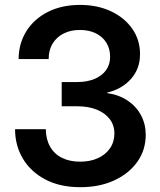

<svg xmlns="http://www.w3.org/2000/svg" viewBox="-20 -759 658 790"><path d="M310.5 11.2Q227.1 11.2 167 -20.3Q106.9 -51.8 74.5 -105.7Q42 -159.7 42 -227.5H168.5Q168.9 -186 186 -155.8Q203.1 -125.5 234.9 -109.6Q266.6 -93.8 309.6 -93.8Q351.1 -93.8 382.8 -108.2Q414.6 -122.6 432.6 -148.9Q450.7 -175.3 450.7 -210Q450.7 -243.7 431.6 -268.8Q412.6 -293.9 378.2 -307.9Q343.8 -321.8 297.4 -321.8H233.9V-421.4H297.4Q337.9 -421.4 368.7 -434.1Q399.4 -446.8 416.3 -470.2Q433.1 -493.7 433.1 -524.9Q433.1 -558.6 417.5 -583.5Q401.9 -608.4 374 -622.1Q346.2 -635.7 308.6 -635.7Q270.5 -635.7 241.7 -621.1Q212.9 -606.4 196.5 -579.8Q180.2 -553.2 180.2 -516.1H56.6Q57.1 -581.1 88.9 -631.3Q120.6 -681.6 177.5 -710.2Q234.4 -738.8 309.1 -738.8Q381.3 -738.8 437 -712.4Q492.7 -686 524.4 -640.4Q556.2 -594.7 556.2 -536.1Q556.2 -476.1 519 -434.3Q481.9 -392.6 420.9 -377.9V-376Q470.7 -368.7 506.1 -344.5Q541.5 -320.3 560.5 -284.2Q579.6 -248 579.6 -204.6Q579.6 -141.6 544.9 -93Q510.3 -44.4 449.7 -16.6Q389.2 11.2 310.5 11.2Z"/></svg>

Font: Inter 28pt SemiBold
Style: Regular
Weight: 600
Designer: Rasmus Andersson
Foundry: rsms
Version: Version 4.001;git-66647c0bb